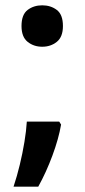

<svg xmlns="http://www.w3.org/2000/svg" viewBox="-20 -574 319 723"><path d="M203 -116 210 -105Q201 -52 177.5 11.5Q154 75 124 129H31Q44 90 54.5 46.5Q65 3 72 -39.5Q79 -82 81 -116ZM61 -476Q61 -519 84 -536.5Q107 -554 139 -554Q171 -554 194 -536.5Q217 -519 217 -476Q217 -435 194 -416.5Q171 -398 139 -398Q107 -398 84 -416.5Q61 -435 61 -476Z"/></svg>

Font: Noto Sans Adlam Unjoined SemiBold
Style: Regular
Weight: 600
Version: Version 3.001